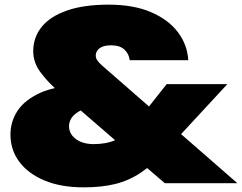

<svg xmlns="http://www.w3.org/2000/svg" viewBox="-20 -788 1041 826"><path d="M790 -529H538Q535 -556 515.5 -574.5Q496 -593 458 -593Q435 -593 420.5 -587Q406 -581 399 -571Q392 -561 392 -549Q392 -538 398.5 -528.5Q405 -519 417 -508L621 -330L697 -426H958L759 -211L1001 0H689L613 -65Q600 -55 587 -46Q535 -11 476 3.5Q417 18 340 18Q242 18 171.5 -11.5Q101 -41 63 -92Q25 -143 25 -209Q25 -265 55.5 -311.5Q86 -358 154 -389Q181 -401 216 -409Q183 -439 155 -476Q123 -518 123 -568Q123 -627 159 -672Q195 -717 267.5 -742.5Q340 -768 447 -768Q554 -768 629 -736Q704 -704 745 -650Q786 -596 790 -529ZM327 -313Q314 -306 304 -298Q277 -276 277 -244Q277 -222 291 -204.5Q305 -187 328.5 -177.5Q352 -168 382 -168Q437 -168 475 -185Z"/></svg>

Font: Bounded
Style: Regular
Weight: 900
Designer: Vlad Churkin
Version: Version 1.0